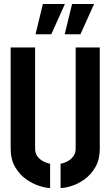

<svg xmlns="http://www.w3.org/2000/svg" viewBox="-20 -938 555 963"><path d="M304.5 -766 341.5 -918H451.9L383.5 -766ZM158.1 -766 195.1 -918H305.6L237.2 -766ZM231.3 5Q209.5 5 175.8 -6Q142.1 -17 109.8 -40Q77.5 -63 55.5 -101Q33.5 -139 33.5 -193V-700H156.1V-193Q156.1 -171.4 165.8 -156.7Q175.5 -142 189.2 -133.5Q203 -124.9 214.9 -121.1Q226.8 -117.2 231.3 -117.2ZM283.8 5V-117.2Q288.4 -117.2 300.3 -121Q312.3 -124.7 325.9 -133.2Q339.5 -141.7 349.5 -156.4Q359.5 -171.1 359.5 -193V-700H480.5V-193Q480.5 -139 459 -101Q437.5 -63 405.2 -39.5Q372.9 -16 339.8 -5.5Q306.6 5 283.8 5Z"/></svg>

Font: Stick No Bills ExtraLight
Style: Regular
Weight: 200
Designer: Kosala Senevirathne, Siva Puranthara, Lasantha Premarathna, Tharique Azeez
Foundry: mooniak
Version: Version 2.000